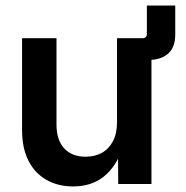

<svg xmlns="http://www.w3.org/2000/svg" viewBox="-20 -668 677 697"><path d="M461.4 -450.2V-529.3H497.1Q513.2 -529.3 513.2 -545.4V-647.9H616.2V-543Q616.2 -495.6 589.8 -472.9Q563.5 -450.2 517.6 -450.2ZM245.6 8.8Q190.9 8.8 148.9 -14.9Q106.9 -38.6 83.5 -84.2Q60.1 -129.9 60.1 -195.8V-529.3H185.1V-215.3Q185.1 -159.7 213.1 -129.4Q241.2 -99.1 290.5 -99.1Q323.7 -99.1 349.4 -113Q375 -127 389.9 -155Q404.8 -183.1 404.8 -225.1V-529.3H529.8V0H409.2L408.2 -132.8H426.3Q401.9 -63 356.9 -27.1Q312 8.8 245.6 8.8Z"/></svg>

Font: Inter 24pt SemiBold
Style: Regular
Weight: 600
Designer: Rasmus Andersson
Foundry: rsms
Version: Version 4.001;git-66647c0bb